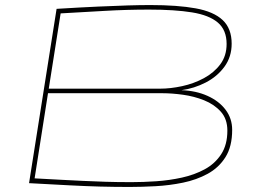

<svg xmlns="http://www.w3.org/2000/svg" viewBox="-20 -730 1027 760"><path d="M95 -5 204 -695Q302 -701 369.5 -704Q437 -707 485.5 -708.5Q534 -710 575 -710Q683 -710 754.5 -697Q826 -684 861.5 -650.5Q897 -617 897 -557Q897 -505 868.5 -466Q840 -427 794.5 -403.5Q749 -380 698 -373Q756 -371 801.5 -350.5Q847 -330 873 -295.5Q899 -261 899 -216Q899 -150 872.5 -108Q846 -66 802 -42Q758 -18 704.5 -7Q651 4 596 7Q541 10 494 10Q433 10 376.5 8.5Q320 7 253.5 3.5Q187 0 95 -5ZM173 -379H613Q655 -379 701 -389Q747 -399 787 -420.5Q827 -442 852 -475.5Q877 -509 877 -556Q877 -611 842.5 -640.5Q808 -670 740 -681Q672 -692 570 -692Q482 -692 395.5 -687Q309 -682 220 -677ZM170 -361 117 -24Q173 -21 219 -18.5Q265 -16 308 -14Q351 -12 397.5 -10.5Q444 -9 500 -9Q546 -9 598 -12.5Q650 -16 700 -27Q750 -38 790.5 -60Q831 -82 855.5 -119.5Q880 -157 880 -213Q880 -259 854 -288Q828 -317 788 -333Q748 -349 704 -355Q660 -361 624 -361Z"/></svg>

Font: Georama ExtraExtended Thin
Style: Italic
Weight: 100
Width: 8
Italic angle: -9°
Designer: Jean-Baptiste Levee
Foundry: Production Type
Version: Version 1.000